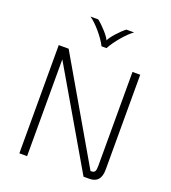

<svg xmlns="http://www.w3.org/2000/svg" viewBox="-163 -1048 1037 1167"><g transform="rotate(20 355.5 -464.5)"><path d="M625 -700V-87Q625 -43 606.5 -21.5Q588 0 550 0H513L148 -626V0H98V-700H162L541 -47H548Q563 -47 569 -56.5Q575 -66 575 -91V-700ZM220 -929H270Q296 -909 325 -876.5Q354 -844 361 -826Q368 -844 397 -876.5Q426 -909 452 -929H502Q471 -907 434.5 -864Q398 -821 377 -782H345Q325 -821 288.5 -864Q252 -907 220 -929Z"/></g></svg>

Font: KoHo Light
Style: Regular
Weight: 300
Version: Version 1.000; ttfautohint (v1.6)